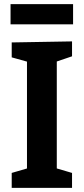

<svg xmlns="http://www.w3.org/2000/svg" viewBox="-20 -903 402 923"><path d="M326.3 -632.3 238 -602.3 253 -623.7V-77L238 -97.7L326.3 -71.7V0H36.3V-71.7L123.3 -97L109.7 -77V-623.7L128 -601.7L36.3 -627.3V-699L326.3 -704ZM331.3 -883V-786H30.7V-883Z"/></svg>

Font: Bitter Thin
Style: Regular
Weight: 100
Designer: Sol Matas, and Bitter project Authors
Foundry: Sol Matas
Version: Version 2.002